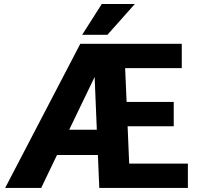

<svg xmlns="http://www.w3.org/2000/svg" viewBox="-20 -927 979 947"><path d="M906.7 -120.1V0H469.7L462.9 -162.6H261.2L183.1 0H5.4L376 -710.9H876.5V-590.8H597.2L604.5 -424.3H836.9V-304.2H609.4L617.2 -120.1ZM321.3 -287.1H457.5L446.8 -547.4ZM385.3 -755.4 481.9 -907.2H645L509.8 -755.4Z"/></svg>

Font: Vazirmatn RD FD ExtraBold
Style: Regular
Weight: 800
Designer: Saber Rastikerdar
Foundry: Saber Rastikerdar
Version: Version 33.003